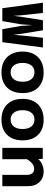

<svg xmlns="http://www.w3.org/2000/svg" viewBox="990 -1598 620 2640"><g transform="rotate(90 1300.0 -278.0)"><path d="M93 0 17 -558H158L189 -274L198 -157L214 -274L258 -558H396L443 -274L459 -154L469 -274L499 -558H633L560 0H381L336 -260L325 -416L315 -260L270 0Z M975 12Q886 12 822 -23Q758 -58 723.5 -123Q689 -188 689 -278Q689 -369 723.5 -433.5Q758 -498 822 -533Q886 -568 975 -568Q1109 -568 1184.5 -491Q1260 -414 1260 -278Q1260 -188 1226 -123Q1192 -58 1128 -23Q1064 12 975 12ZM975 -114Q1035 -114 1069.5 -158Q1104 -202 1104 -278Q1104 -355 1069.5 -398.5Q1035 -442 975 -442Q914 -442 879.5 -398.5Q845 -355 845 -278Q845 -202 879.5 -158Q914 -114 975 -114Z M1625 12Q1536 12 1472 -23Q1408 -58 1373.5 -123Q1339 -188 1339 -278Q1339 -369 1373.5 -433.5Q1408 -498 1472 -533Q1536 -568 1625 -568Q1759 -568 1834.5 -491Q1910 -414 1910 -278Q1910 -188 1876 -123Q1842 -58 1778 -23Q1714 12 1625 12ZM1625 -114Q1685 -114 1719.5 -158Q1754 -202 1754 -278Q1754 -355 1719.5 -398.5Q1685 -442 1625 -442Q1564 -442 1529.5 -398.5Q1495 -355 1495 -278Q1495 -202 1529.5 -158Q1564 -114 1625 -114Z M2384 0V-343Q2384 -386 2362 -412Q2340 -438 2304 -438Q2263 -438 2228.5 -410.5Q2194 -383 2156 -316L2134 -448Q2172 -513 2226 -540.5Q2280 -568 2336 -568Q2400 -568 2445.5 -541Q2491 -514 2515.5 -466Q2540 -418 2540 -353V0ZM2013 0V-556H2164L2169 -457V0Z"/></g></svg>

Font: Azeret Mono
Style: Bold
Weight: 700
Designer: Martin Vácha
Foundry: Displaay
Version: Version 1.002